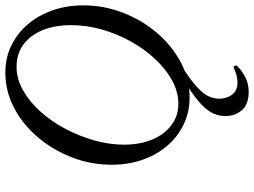

<svg xmlns="http://www.w3.org/2000/svg" viewBox="-136 -580 950 718"><g transform="rotate(-90 339.0 -221.0)"><path d="M334 13Q279 13 233 -9Q187 -31 153 -70.5Q119 -110 100.5 -163Q82 -216 82 -278Q82 -357 110 -428.5Q138 -500 186 -556Q234 -612 296 -644Q358 -676 426 -676Q482 -676 528 -653.5Q574 -631 607.5 -591.5Q641 -552 659.5 -499Q678 -446 678 -384Q678 -308 650.5 -236.5Q623 -165 575 -109Q527 -53 465 -20Q403 13 334 13ZM310 -29Q354 -29 396.5 -52Q439 -75 476.5 -115Q514 -155 542.5 -206Q571 -257 587.5 -314.5Q604 -372 604 -430Q604 -490 585.5 -536Q567 -582 532 -608Q497 -634 448 -634Q403 -634 360.5 -610Q318 -586 281 -545Q244 -504 216.5 -452Q189 -400 173 -343.5Q157 -287 157 -233Q157 -172 176.5 -126Q196 -80 230.5 -54.5Q265 -29 310 -29ZM354 234Q308 234 286 208.5Q264 183 264 147Q264 118 278 93.5Q292 69 320.5 45.5Q349 22 392 -5H433Q381 29 355 58.5Q329 88 329 124Q329 152 344 172Q359 192 390 192Q402 192 416 188.5Q430 185 445 178Q449 176 451.5 181.5Q454 187 452 190Q432 210 408 222Q384 234 354 234Z"/></g></svg>

Font: Junicode VF
Style: Italic
Weight: 400
Italic angle: -11°
Designer: Peter S. Baker
Version: Version 2.209